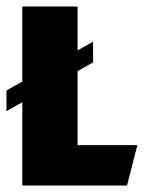

<svg xmlns="http://www.w3.org/2000/svg" viewBox="-25 -574 445 594"><path d="M44 0V-554H215V-125H400L368 0ZM-5 -230V-294L263 -445V-381Z"/></svg>

Font: Tac One
Style: Regular
Weight: 400
Designer: Oluseyi Olusanya, David Udoh, Eyiyemi Adegbite, Mirko Velimirović
Version: Version 1.003; ttfautohint (v1.8.4.7-5d5b)